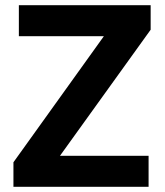

<svg xmlns="http://www.w3.org/2000/svg" viewBox="-20 -723 638 743"><path d="M32 0V-95L382 -583H53V-703H563V-608L212 -120H555V0Z"/></svg>

Font: Outfit Semi Bold
Style: Regular
Weight: 600
Designer: Rodrigo Fuenzalida
Foundry: fragTYPE
Version: Version 1.000